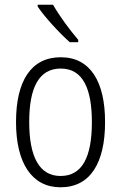

<svg xmlns="http://www.w3.org/2000/svg" viewBox="-20 -785 514 815"><path d="M205 -765H140V-757C170 -712 234 -643 276 -606H312V-616C277 -657 233 -716 205 -765ZM426 -267C426 -439 363 -542 238 -542C113 -542 48 -443 48 -267C48 -93 115 10 237 10C363 10 426 -93 426 -267ZM104 -267C104 -413 145 -494 238 -494C332 -494 370 -408 370 -267C370 -118 329 -38 237 -38C146 -38 104 -121 104 -267Z"/></svg>

Font: Noto Sans Arabic Cond Light
Style: Regular
Weight: 300
Width: 3
Designer: Monotype Design Team, Nadine Chahine, Nizar Qandah and Khaled Hosny
Foundry: Monotype Imaging Inc.
Version: Version 2.012